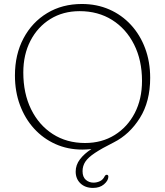

<svg xmlns="http://www.w3.org/2000/svg" viewBox="-20 -734 829 964"><path d="M391 -714Q466 -714 528.8 -686.5Q591.5 -659 637.5 -609Q683.5 -559 708.8 -491.2Q734 -423.5 734 -343Q734 -224 682.2 -141.5Q630.5 -59 551 -19Q491 11 456.8 33.8Q422.5 56.5 408.5 77.8Q394.5 99 394.5 125.5Q394.5 154.5 410.8 168.8Q427 183 449.5 183Q466 183 481.5 175.8Q497 168.5 505 152Q509.5 143.5 516 143.5Q524.5 143.5 524 154.5Q523 173.5 502 191.5Q481 209.5 447 209.5Q408 209.5 384 186.8Q360 164 360 127.5Q360 94 381.5 65.8Q403 37.5 439 14.5Q411 17 393 17Q320 17 258.2 -10.8Q196.5 -38.5 151 -88.5Q105.5 -138.5 80.2 -206.5Q55 -274.5 55 -355Q55 -460.5 98 -541.5Q141 -622.5 216.8 -668.2Q292.5 -714 391 -714ZM693 -328Q693 -431.5 653.2 -510.5Q613.5 -589.5 543 -633.8Q472.5 -678 380 -678Q296.5 -678 232.8 -638.5Q169 -599 133 -529.5Q97 -460 97 -370Q97 -265 136.2 -185.2Q175.5 -105.5 245.2 -60.8Q315 -16 407 -16Q491 -16 555.5 -56Q620 -96 656.5 -166.2Q693 -236.5 693 -328Z"/></svg>

Font: Fraunces 9pt S100 Thin
Style: Regular
Weight: 100
Version: Version 1.000; ttfautohint (v1.8.3)